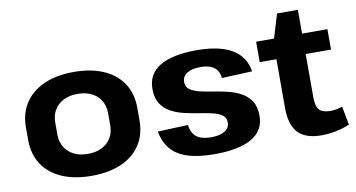

<svg xmlns="http://www.w3.org/2000/svg" viewBox="-69 -838 1892 1020"><g transform="rotate(-10 877.0 -328.5)"><path d="M352.1 10.1Q259.1 10.1 191.8 -19.5Q124.4 -49.1 88.2 -104.5Q52 -159.9 52 -236.6V-303.4Q52 -380.1 88.4 -435.3Q124.9 -490.4 192.3 -520.3Q259.6 -550.1 352.1 -550.1Q445.6 -550.1 513 -520.5Q580.4 -490.9 616.6 -435.5Q652.8 -380.1 652.8 -303.4V-236.6Q652.8 -159.9 616.6 -104.5Q580.4 -49.1 513 -19.5Q445.6 10.1 352.1 10.1ZM352.1 -108.3Q417.6 -108.3 456.3 -143.7Q495 -179.2 495 -239.2V-300.8Q495 -361.3 456.3 -396.5Q417.6 -431.7 352.1 -431.7Q287.7 -431.7 248.7 -396.3Q209.8 -360.8 209.8 -300.8V-239.2Q209.8 -179.7 248.7 -144Q287.7 -108.3 352.1 -108.3Z M1015.5 10.1Q886.6 10.1 820.2 -30.9Q753.8 -72 738.2 -160.6L901.6 -167.3Q907.1 -123.1 934 -102.3Q961 -81.5 1012.4 -81.5Q1059.8 -81.5 1086.2 -98Q1112.6 -114.6 1112.6 -143.7Q1112.6 -169.9 1092.9 -184Q1073.1 -198.2 1040.8 -205.6Q1008.5 -213 969.7 -219Q930.9 -225 892.1 -234Q853.3 -243 821 -260.5Q788.7 -278.1 769 -308.6Q749.2 -339.2 749.2 -388.7Q749.2 -468.4 816.6 -509.5Q884.1 -550.6 1016.5 -550.6Q1098.1 -550.6 1155.1 -532.6Q1212 -514.5 1245.2 -478.7Q1278.4 -442.9 1287 -388.8L1122.5 -381.7Q1120.1 -419.3 1094.1 -439.2Q1068.1 -459 1020.6 -459Q973.8 -459 947.6 -442.2Q921.4 -425.4 921.4 -394.9Q921.4 -368.6 941.2 -354.5Q961 -340.4 993.3 -332.7Q1025.5 -325 1064.3 -319.1Q1103.1 -313.1 1141.9 -303.8Q1180.7 -294.5 1213 -277Q1245.3 -259.4 1265.1 -228.9Q1284.9 -198.4 1284.9 -148.8Q1284.9 -70.6 1216.6 -30.2Q1148.4 10.1 1015.5 10.1Z M1592 10.1Q1505.5 10.1 1465.5 -32.9Q1425.5 -75.9 1425.5 -166.4V-518.4L1470.8 -668.4H1583.3V-195.8Q1583.3 -148.4 1600.8 -128.8Q1618.3 -109.3 1660.7 -109.3Q1676.3 -109.3 1692.8 -112.1Q1709.4 -114.9 1725.5 -121.4L1744.2 -20.5Q1723.9 -11.8 1698.6 -4.7Q1673.2 2.5 1645.8 6.3Q1618.4 10.1 1592 10.1ZM1335.3 -540H1719.9V-429.8H1335.3Z"/></g></svg>

Font: Pathway Extreme 8pt Thin
Style: Regular
Weight: 100
Designer: Eduardo Rodriguez Tunni
Foundry: Eduardo Rodriguez Tunni
Version: Version 1.000